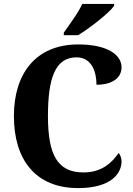

<svg xmlns="http://www.w3.org/2000/svg" viewBox="-20 -951 680 981"><path d="M306 -784V-771H379C441 -809 539 -886 563 -921V-931H400C381 -886 334 -825 306 -784ZM379 10C554 10 601 -70 601 -126C601 -141 595 -161 586 -169C554 -123 503 -70 407 -70C274 -70 225 -159 225 -358C225 -549 261 -658 371 -658C448 -658 473 -585 473 -518C558 -518 601 -556 601 -607C601 -672 527 -724 380 -724C163 -724 51 -575 51 -358C51 -137 160 10 379 10Z"/></svg>

Font: Noto Serif Armenian SemiCondensed
Style: Bold
Weight: 700
Width: 4
Designer: Monotype Design Team
Foundry: Monotype Imaging Inc.
Version: Version 2.008